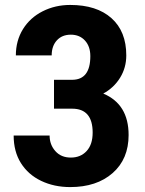

<svg xmlns="http://www.w3.org/2000/svg" viewBox="-20 -740 582 769"><path d="M495.1 -199.2Q495.1 -103 431.2 -46.9Q367.2 9.3 261.2 9.3Q196.8 9.3 144.8 -15.6Q92.8 -40.5 63.7 -86.9Q34.7 -133.3 34.7 -197.3H178.7Q178.7 -160.6 201.7 -134.8Q224.6 -108.9 263.7 -108.9Q302.7 -108.9 326.9 -135Q351.1 -161.1 351.1 -209Q351.1 -304.7 269 -304.7H196.3V-420.4H269.5Q341.8 -420.9 341.8 -515.1Q341.8 -554.2 320.3 -577.6Q298.8 -601.1 263.7 -601.1Q228.5 -601.1 207.8 -578.4Q187 -555.7 187 -518.1H43.5Q43.5 -577.1 72 -623.3Q100.6 -669.4 150.9 -694.8Q201.2 -720.2 261.2 -720.2Q367.2 -720.2 426.5 -667.2Q485.8 -614.3 485.8 -518.1Q485.8 -469.2 461.2 -429Q436.5 -388.7 393.6 -365.2Q495.1 -322.8 495.1 -199.2Z"/></svg>

Font: RobotoCondensed-Bold
Style: Bold
Weight: 700
Designer: Google
Version: Version 2.001240; 2014